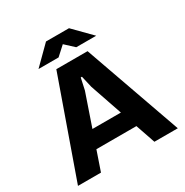

<svg xmlns="http://www.w3.org/2000/svg" viewBox="-203 -1085 1208 1251"><g transform="rotate(-30 400.5 -459.5)"><path d="M25 0 283 -729H518L776 0H600L423 -516L403 -603H394L375 -516L198 0ZM233 -147 275 -274H523L564 -147ZM183 -788 315 -919H488L617 -788H467L401 -849L334 -788Z"/></g></svg>

Font: Hubot Sans Condensed ExtraLight
Style: Bold
Weight: 700
Version: Version 2.000